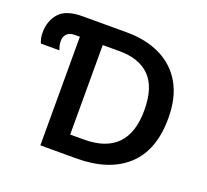

<svg xmlns="http://www.w3.org/2000/svg" viewBox="-122 -862 1087 1010"><g transform="rotate(20 421.0 -357.0)"><path d="M199 0V-608H173Q141 -608 126.5 -592.5Q112 -577 112 -554Q112 -537 115.5 -524Q119 -511 122 -504H19Q14 -513 10.5 -528.5Q7 -544 7 -561Q7 -628 45.5 -671Q84 -714 175 -714H421Q532 -714 613 -674Q694 -634 738.5 -556.5Q783 -479 783 -364Q783 -183 682 -91.5Q581 0 400 0ZM404 -107Q650 -107 650 -360Q650 -488 591 -548Q532 -608 421 -608H327V-107Z"/></g></svg>

Font: Noto Sans SemiBold
Style: Regular
Weight: 600
Designer: Monotype Design Team
Foundry: Monotype Imaging Inc.
Version: Version 2.007